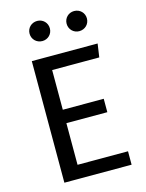

<svg xmlns="http://www.w3.org/2000/svg" viewBox="-131 -972 797 1051"><g transform="rotate(-15 267.5 -447.0)"><path d="M481 0V-76H195V-312H427V-388H195V-613H462L473 -689H100V0ZM337 -837C337 -805 362 -780 394 -780C427 -780 452 -805 452 -837C452 -869 427 -894 394 -894C362 -894 337 -869 337 -837ZM127 -837C127 -805 152 -780 185 -780C217 -780 242 -805 242 -837C242 -869 217 -894 185 -894C152 -894 127 -869 127 -837Z"/></g></svg>

Font: FiraGO Unicode
Style: Regular
Weight: 400
Designer: bBox Type
Foundry: bBox Type GmbH
Version: Version 1.001;PS 001.001;hotconv 1.0.88;makeotf.lib2.5.64775